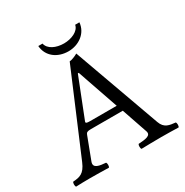

<svg xmlns="http://www.w3.org/2000/svg" viewBox="-182 -951 1060 1100"><g transform="rotate(-30 347.5 -401.0)"><path d="M155 -79 210 -224C215 -237 221 -241 245 -241H456L514 -72C526 -38 488 -34 440 -31C434 -25 434 -4 440 2C477 1 532 0 571 0C612 0 650 1 685 2C691 -4 691 -25 685 -31C646 -35 612 -38 595 -86L389 -658C374 -649 347 -638 334 -638L107 -102C81 -40 51 -34 7 -31C1 -25 1 -4 7 2C33 1 66 0 96 0C137 0 187 1 224 2C230 -4 230 -25 224 -31C186 -34 139 -38 155 -79ZM263 -283C241 -283 234 -286 238 -296L340 -555H346L440 -283ZM494 -804H466C459 -765 407 -743 358 -743C305 -743 258 -765 250 -804H222C227 -734 285 -691 358 -691C424 -691 488 -733 494 -804Z"/></g></svg>

Font: Libertinus Serif
Style: Regular
Weight: 400
Designer: Philipp H. Poll, Khaled Hosny
Foundry: Caleb Maclennan
Version: Version 7.050;RELEASE